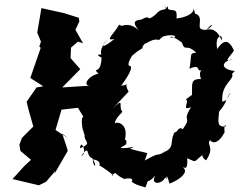

<svg xmlns="http://www.w3.org/2000/svg" viewBox="-20 -772 1035 830"><path d="M958 -339 941 -332C934 -415 1001 -428 981 -456C959 -444 971 -437 995 -465C927 -473 939 -509 988 -516C936 -497 982 -534 991 -554C982 -573 960 -623 919 -560C906 -623 949 -628 937 -597C929 -627 905 -653 872 -643C921 -698 887 -630 854 -645C823 -650 875 -713 807 -715C825 -711 831 -684 816 -740C823 -720 797 -699 743 -692C749 -754 717 -705 688 -752C701 -733 708 -713 706 -745C685 -716 686 -746 651 -708C609 -674 636 -712 594 -689C591 -683 536 -693 579 -642C576 -642 548 -679 498 -657C471 -622 542 -650 495 -665C473 -626 429 -592 475 -604C422 -560 412 -568 447 -605C434 -589 404 -554 422 -529C434 -538 379 -542 419 -523C417 -443 375 -486 406 -453C361 -446 332 -397 374 -402L249 -394L327 -473L285 -521L287 -566L317 -592L339 -585L306 -643L323 -679L321 -695L258 -715L159 -737L141 -631L157 -592L150 -571L156 -565C142 -522 125 -478 111 -435L167 -399L138 -394L95 -332L104 -296L124 -225L75 -176L64 -147L68 -120L114 -81L85 -54L34 2L148 29L179 14L219 -33L215 -20L273 -120L268 -137L249 -194L277 -173L220 -210L246 -298L317 -306L353 -246C344 -281 323 -275 340 -201C342 -232 341 -172 347 -197C336 -156 387 -157 326 -131C329 -178 361 -105 331 -98C372 -152 348 -97 379 -88C406 -43 382 -49 381 -83C428 -78 405 -42 409 -57C421 -52 486 -7 463 -13C488 -35 466 -21 520 3C496 4 566 -11 549 13C546 3 541 22 609 38C628 -13 606 34 652 -13C626 27 680 28 695 -6C705 24 693 -47 713 22C770 -1 790 -30 775 -44C762 -64 795 -16 789 -88C840 -66 808 -72 873 -114C856 -124 843 -95 871 -79C910 -136 871 -146 888 -166C911 -139 942 -178 952 -204C950 -177 947 -253 957 -225C917 -222 923 -244 927 -289C966 -335 955 -347 978 -374ZM617 -110C569 -123 609 -110 542 -129C586 -149 521 -124 501 -134C553 -160 508 -152 514 -144C530 -148 530 -168 520 -168C539 -248 470 -250 476 -233C476 -268 518 -287 507 -292C491 -311 521 -357 465 -300L536 -376C510 -422 550 -408 504 -401C525 -432 564 -485 538 -489C550 -485 518 -480 551 -531C584 -560 583 -554 596 -564C592 -578 637 -607 620 -602C585 -555 631 -612 667 -599C703 -628 673 -610 673 -610C734 -634 760 -606 715 -610C722 -626 783 -574 766 -589C780 -544 786 -587 828 -544C796 -542 811 -536 799 -475C857 -500 821 -453 859 -472C831 -467 852 -415 853 -430C800 -433 812 -408 810 -362L783 -342C802 -335 761 -290 806 -309C761 -236 818 -279 765 -206C782 -191 767 -240 744 -204C724 -190 729 -204 732 -193C713 -163 740 -128 678 -111C717 -129 674 -100 650 -102C685 -107 666 -114 606 -78Z"/></svg>

Font: Asimov Aggro
Style: It
Weight: 500
Designer: Google
Version: Version 2.000980; 2014